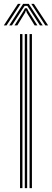

<svg xmlns="http://www.w3.org/2000/svg" viewBox="-40 -977 270 997"><path d="M113.5 0V-800H125.8V0ZM64 0V-800H76.5V0ZM88.8 0V-800H101V0ZM-20.2 -845 53 -956.8H67L-6 -845ZM7.8 -845 80 -956.8H109.5L181.8 -845H167.5L114.5 -927.2L101.8 -946.5H88L75 -927L22 -845ZM35.2 -845 81.5 -918.5 89.8 -934.2H100L108.2 -918.5L154.2 -845H140L99 -911.5L96 -922H93.8L90.5 -911.5L49.8 -845ZM195.5 -845 122.5 -956.8H136.2L209.8 -845Z"/></svg>

Font: Big Shoulders Inline Text Thin Light
Style: Regular
Weight: 300
Version: Version 2.002